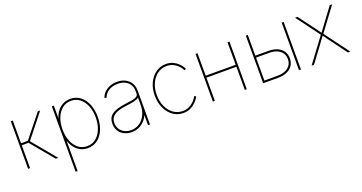

<svg xmlns="http://www.w3.org/2000/svg" viewBox="-40 -1202 3874 2057"><g transform="rotate(-20 1897.0 -173.0)"><path d="M93.3 0V-542.5H115.7V-282.7H192.9L400.9 -542.5H428.2L212.4 -271L437 0H409.2L192.4 -260.3H115.7V0Z M561 204.1V-542.5H583.5V-402.8H585.9Q599.6 -447.8 627 -481Q654.3 -514.2 691.7 -532.2Q729 -550.3 772.9 -550.3Q836.9 -550.3 884.5 -513.7Q932.1 -477.1 958.5 -413.6Q984.9 -350.1 984.9 -270Q984.9 -189.5 958.7 -125.7Q932.6 -62 885 -25.4Q837.4 11.2 772.9 11.2Q728.5 11.2 691.4 -6.8Q654.3 -24.9 627.2 -58.3Q600.1 -91.8 585.9 -136.7H583.5V204.1ZM772.9 -11.2Q830.6 -11.2 873 -45.2Q915.5 -79.1 939 -137.7Q962.4 -196.3 962.4 -270Q962.4 -343.8 939 -402.1Q915.5 -460.4 873 -494.1Q830.6 -527.8 772.9 -527.8Q715.3 -527.8 672.9 -494.1Q630.4 -460.4 606.9 -402.1Q583.5 -343.8 583.5 -270Q583.5 -196.3 606.7 -137.7Q629.9 -79.1 672.4 -45.2Q714.8 -11.2 772.9 -11.2Z M1273.9 11.2Q1229 11.2 1190.7 -6.8Q1152.3 -24.9 1129.4 -60.3Q1106.4 -95.7 1106.4 -146Q1106.4 -174.3 1115.5 -198.7Q1124.5 -223.1 1147.2 -242.7Q1169.9 -262.2 1210.2 -276.1Q1250.5 -290 1313 -297.9Q1352.1 -302.2 1385.7 -308.1Q1419.4 -314 1439.9 -325.4Q1460.4 -336.9 1460.4 -357.9V-388.2Q1460.4 -430.7 1441.2 -461.9Q1421.9 -493.2 1387 -510.5Q1352.1 -527.8 1305.2 -527.8Q1265.6 -527.8 1232.7 -515.6Q1199.7 -503.4 1176.8 -480.7Q1153.8 -458 1143.1 -426.3L1121.6 -434.1Q1133.3 -469.7 1159.9 -495.6Q1186.5 -521.5 1223.9 -535.9Q1261.2 -550.3 1305.2 -550.3Q1346.2 -550.3 1379.2 -538.1Q1412.1 -525.9 1435.3 -503.9Q1458.5 -481.9 1470.7 -452.4Q1482.9 -422.9 1482.9 -388.2V0H1460.4V-109.9H1458Q1441.4 -73.7 1414.1 -46.4Q1386.7 -19 1351.1 -3.9Q1315.4 11.2 1273.9 11.2ZM1273.9 -11.2Q1326.2 -11.2 1368.2 -38.6Q1410.2 -65.9 1435.3 -115.7Q1460.4 -165.5 1460.4 -231.4V-314Q1450.2 -306.2 1436.3 -300.3Q1422.4 -294.4 1405 -290Q1387.7 -285.6 1366.5 -282.5Q1345.2 -279.3 1320.8 -275.9Q1248 -267.6 1206.1 -250.2Q1164.1 -232.9 1146.5 -207Q1128.9 -181.2 1128.9 -146Q1128.9 -105.5 1147.9 -75Q1167 -44.4 1200.2 -27.8Q1233.4 -11.2 1273.9 -11.2Z M1862.8 7.8Q1797.9 7.8 1746.6 -28.6Q1695.3 -64.9 1665.8 -127.9Q1636.2 -190.9 1636.2 -271.5Q1636.2 -351.6 1665.8 -414.6Q1695.3 -477.5 1746.6 -513.9Q1797.9 -550.3 1862.8 -550.3Q1907.7 -550.3 1941.4 -534.7Q1975.1 -519 1998 -497.1Q2021 -475.1 2033.7 -455.6Q2046.4 -436 2048.8 -428.7L2028.8 -418.9Q2026.4 -425.8 2014.9 -443.4Q2003.4 -460.9 1982.9 -480.5Q1962.4 -500 1932.6 -513.9Q1902.8 -527.8 1862.8 -527.8Q1804.7 -527.8 1758.5 -494.6Q1712.4 -461.4 1685.5 -403.8Q1658.7 -346.2 1658.7 -271.5Q1658.7 -196.3 1685.5 -138.4Q1712.4 -80.6 1758.5 -47.6Q1804.7 -14.6 1862.8 -14.6Q1902.8 -14.6 1933.1 -28.6Q1963.4 -42.5 1984.4 -62.3Q2005.4 -82 2016.8 -99.6Q2028.3 -117.2 2031.2 -123.5L2050.8 -114.3Q2048.3 -106.9 2035.4 -87.4Q2022.5 -67.9 1999 -45.9Q1975.6 -23.9 1941.7 -8.1Q1907.7 7.8 1862.8 7.8Z M2574.7 -286.6V-264.2H2214.4V-286.6ZM2222.2 -542.5V0H2199.7V-542.5ZM2586.4 -542.5V0H2564V-542.5Z M2785.6 -306.6H2944.3Q3002.4 -306.6 3044.7 -288.1Q3086.9 -269.5 3110.1 -235.1Q3133.3 -200.7 3133.3 -153.3Q3133.3 -106.4 3110.1 -72Q3086.9 -37.6 3044.7 -18.8Q3002.4 0 2944.3 0H2772.9V-542.5H2795.4V-22.5H2944.3Q3021.5 -22.5 3066.2 -57.6Q3110.8 -92.8 3110.8 -153.3Q3110.8 -213.9 3066.2 -249Q3021.5 -284.2 2944.3 -284.2H2785.6ZM3181.6 0V-542.5H3204.1V0Z M3325.2 0 3538.1 -285.6V-269L3334.5 -542.5H3362.3L3476.1 -389.6Q3494.6 -364.3 3513.7 -338.6Q3532.7 -313 3551.3 -286.6H3540.5Q3559.6 -313 3578.4 -338.6Q3597.2 -364.3 3616.2 -389.6L3729.5 -542.5H3757.3L3553.7 -269V-285.6L3766.6 0H3738.8L3607.9 -176.3Q3590.8 -199.7 3574.2 -222.7Q3557.6 -245.6 3540.5 -268.6H3551.3Q3534.2 -245.6 3517.6 -222.7Q3501 -199.7 3483.9 -176.3L3353 0Z"/></g></svg>

Font: Inter 16pt Thin
Style: Regular
Weight: 250
Version: Version 4.001;git-66647c0bb